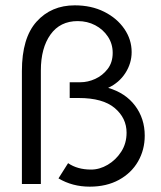

<svg xmlns="http://www.w3.org/2000/svg" viewBox="-20 -689 603 719"><path d="M316 10Q251 10 199 -21L235 -78Q270 -54 321 -54Q353 -54 383.5 -72Q414 -90 434 -121Q454 -152 454 -192Q454 -247 409.5 -284.5Q365 -322 275 -322H241V-381H281Q309 -381 336.5 -393.5Q364 -406 383 -430.5Q402 -455 402 -491Q402 -525 384 -552Q366 -579 336.5 -594.5Q307 -610 271 -610Q205 -610 169 -559.5Q133 -509 133 -425V0H62V-423Q62 -547 117 -608Q172 -669 260 -669Q322 -669 370 -645Q418 -621 445.5 -581Q473 -541 473 -494Q473 -452 449.5 -415.5Q426 -379 385 -360Q450 -341 486 -293Q522 -245 522 -181Q522 -128 497 -84.5Q472 -41 425.5 -15.5Q379 10 316 10Z"/></svg>

Font: Inconsolata SemiExpanded Thin
Style: Regular
Weight: 100
Width: 6
Monospace: yes
Designer: Raph Levien, Cyreal, Brenton Simpson
Foundry: Raph Levien, Cyreal, Google
Version: Version 3.100; ttfautohint (v1.8.4.7-5d5b)